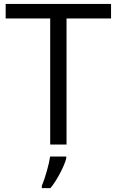

<svg xmlns="http://www.w3.org/2000/svg" viewBox="-20 -734 593 975"><path d="M543.9 -640.1H317.9V0H234.9V-640.1H8.8V-713.9H543.9ZM192.4 221.2V209C210.4 167.5 230 95.7 234.4 61H316.4V69.8C309.1 103 272 178.2 236.3 221.2Z"/></svg>

Font: OpenSansEmoji
Style: Regular
Weight: 400
Foundry: MorbZ
Version: Version 1.000;PS 001.000;hotconv 1.0.70;makeotf.lib2.5.58329